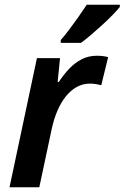

<svg xmlns="http://www.w3.org/2000/svg" viewBox="-20 -786 523 806"><path d="M20 0 135 -542H232L222 -442H227Q248 -474 271.5 -498.5Q295 -523 323.5 -537.5Q352 -552 387 -552Q399 -552 412 -550.5Q425 -549 434 -546L405 -428Q395 -431 383 -433Q371 -435 357 -435Q328 -435 302.5 -421Q277 -407 256.5 -381.5Q236 -356 221 -321Q206 -286 197 -244L145 0ZM235 -618Q252 -637 271.5 -663Q291 -689 310 -716Q329 -743 344 -766H483V-757Q473 -744 453.5 -724Q434 -704 410 -682Q386 -660 362.5 -640Q339 -620 320 -606H235Z"/></svg>

Font: Noto Sans Display SemiBold
Style: Italic
Weight: 600
Italic angle: -12°
Designer: Monotype Design Team
Foundry: Monotype Imaging Inc.
Version: Version 2.003